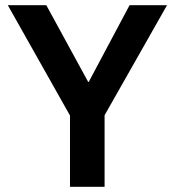

<svg xmlns="http://www.w3.org/2000/svg" viewBox="-20 -718 672 738"><path d="M249 0V-274L10 -698H158L319 -403H321L478 -698H622L382 -275V0Z"/></svg>

Font: Plexus Sans SemiBold
Style: Regular
Weight: 600
Version: Version 2.001;PS 002.001;hotconv 1.0.70;makeotf.lib2.5.58329